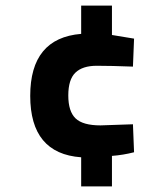

<svg xmlns="http://www.w3.org/2000/svg" viewBox="-20 -591 600 686"><path d="M270 75V-29Q88 -42 88 -248.5Q88 -455 270 -470V-571H380V-466L459 -453L455 -353Q376 -356 325.5 -356Q275 -356 249.5 -331.5Q224 -307 224 -250Q224 -193 250 -168Q276 -143 339 -143L455 -147L459 -47Q420 -37 380 -34V75Z"/></svg>

Font: Titillium Web
Style: Bold
Weight: 700
Version: Version 1.001;PS 57.000;hotconv 1.0.70;makeotf.lib2.5.55311